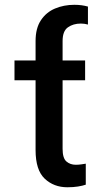

<svg xmlns="http://www.w3.org/2000/svg" viewBox="-20 -785 434 815"><path d="M341.3 -528.4V-444.2H245.7V-153.4Q245.7 -113.6 261.9 -99.6Q278.1 -85.6 301.5 -85.6Q313.9 -85.6 325.5 -87.4Q337 -89.1 344.1 -90.2V-1.1Q330.6 3.6 311.1 6.7Q291.5 9.9 266 9.9Q208.5 9.9 169.7 -26.6Q131 -63.2 131 -148.1V-444.2H41.5V-528.4H131V-610.8Q131 -665.1 153.6 -699Q176.1 -733 213.6 -748.8Q251.1 -764.6 295.5 -764.6Q327.1 -764.6 353.3 -757.1V-680.8Q338.8 -685 323.2 -685Q290.8 -685 268.3 -669Q245.7 -653.1 245.7 -610.8V-528.4Z"/></svg>

Font: Inter UI Medium
Style: Regular
Weight: 500
Designer: Rasmus Andersson
Foundry: rsms
Version: 3.2;8d6f07862